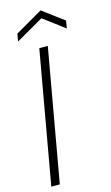

<svg xmlns="http://www.w3.org/2000/svg" viewBox="-134 -933 570 982"><g transform="rotate(-15 151.0 -442.5)"><path d="M9 0 133 -700H178L54 0ZM37 -761 44 -801 189 -885 302 -801 295 -761 183 -845Z"/></g></svg>

Font: DM Sans 36pt ExtraLight
Style: Italic
Weight: 250
Italic angle: -10°
Designer: Colophon Foundry, Jonny Pinhorn
Foundry: Colophon Foundry
Version: Version 4.004;gftools[0.9.30]